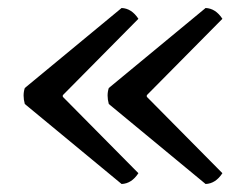

<svg xmlns="http://www.w3.org/2000/svg" viewBox="-20 -530 614 480"><path d="M284 -70 42 -270Q36 -292 42 -310L284 -510Q309 -509 326 -483L137 -292V-288L326 -97Q309 -71 284 -70ZM494 -70 252 -270Q246 -292 252 -310L494 -510Q519 -509 536 -483L347 -292V-288L536 -97Q519 -71 494 -70Z"/></svg>

Font: Alike
Style: Regular
Weight: 400
Designer: Cyreal (www.cyreal.org)
Foundry: Cyreal (www.cyreal.org)
Version: Version 1.212